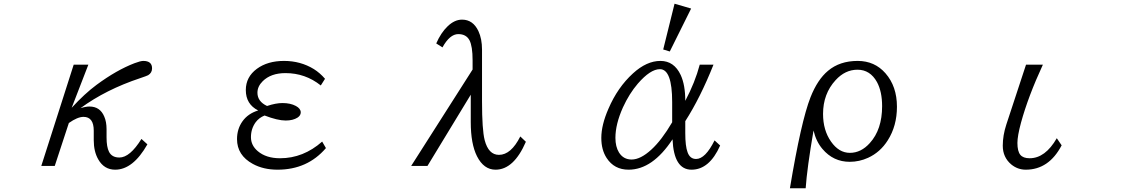

<svg xmlns="http://www.w3.org/2000/svg" viewBox="-20 -885 6040 1024"><path d="M451.2 -540 362.3 -310.1Q431.2 -385.3 495.1 -432.6Q601.6 -511.2 697.3 -547.9Q729.5 -560.1 744.1 -560.1Q791 -560.1 791 -520.5Q791 -496.6 770 -483.9Q762.7 -480 728 -468.3Q544.4 -407.2 409.2 -308.1Q437.5 -316.9 457 -316.9Q513.7 -316.9 536.1 -263.2Q548.3 -235.4 548.3 -195.8V-151.9Q548.3 -101.1 561.5 -75.2Q577.1 -44.9 616.7 -44.9Q672.9 -44.9 734.4 -144L766.1 -115.2Q689.5 20 594.2 20Q535.2 20 503.9 -35.2Q480 -77.1 480 -137.2V-188Q480 -261.7 425.3 -261.7Q393.6 -261.7 347.2 -229L272 0H200.2L373 -540Z M1718.3 -95.2Q1619.6 20 1460.4 20Q1384.8 20 1328.6 -10.7Q1244.1 -56.6 1244.1 -143.1Q1244.1 -197.3 1273.4 -238.3Q1302.7 -279.3 1356.9 -295.9Q1291 -329.1 1291 -404.8Q1291 -474.6 1350.1 -518.1Q1407.2 -560.1 1494.6 -560.1Q1583 -560.1 1653.8 -516.6Q1686.5 -496.1 1713.4 -464.8L1690.9 -429.2Q1608.4 -495.1 1502.4 -495.1Q1424.8 -495.1 1381.3 -452.1Q1353 -424.3 1353 -390.6Q1353 -343.8 1404.3 -319.8Q1451.2 -335.4 1486.3 -335.4Q1529.3 -335.4 1558.1 -319.8Q1584 -305.7 1584 -285.6Q1584 -269 1566.9 -257.8Q1542.5 -242.2 1503.9 -242.2Q1460.4 -242.2 1391.1 -269Q1361.8 -257.3 1343.8 -233.4Q1318.4 -198.7 1318.4 -153.3Q1318.4 -109.4 1355 -78.6Q1399.4 -41 1473.6 -41Q1597.7 -41 1698.2 -129.9Z M2500.5 -514.2V-564Q2500.5 -638.2 2483.9 -670.4Q2466.3 -703.1 2424.3 -703.1Q2378.9 -703.1 2339.8 -632.3L2306.6 -653.3Q2331.5 -710.4 2367.2 -744.6Q2404.3 -780.3 2444.3 -780.3Q2502.9 -780.3 2531.7 -718.8Q2550.8 -678.2 2550.8 -620.1V-344.2Q2550.8 -192.4 2564.9 -137.7Q2585.4 -59.1 2641.1 -59.1Q2705.6 -59.1 2754.9 -157.2L2784.7 -128.9Q2720.2 20 2623 20Q2560.1 20 2523.9 -51.8Q2490.7 -117.7 2490.7 -233.9V-379.9L2259.8 0H2172.9Z M3517.1 -621.1 3577.6 -865.2 3666 -839.4 3552.2 -610.4ZM3791 -136.2 3820.8 -108.9Q3763.7 20 3668 20Q3573.7 20 3566.9 -142.1Q3460.4 20 3332.5 20Q3255.9 20 3215.3 -42.5Q3187 -85.9 3187 -149.4Q3187 -218.3 3225.1 -305.2Q3273.9 -418.9 3356 -493.7Q3428.7 -560.1 3502.4 -560.1Q3575.2 -560.1 3610.4 -484.9Q3634.8 -432.1 3634.8 -347.2Q3687 -445.8 3711.9 -540H3785.2Q3715.3 -364.3 3634.8 -238.8V-174.8Q3634.8 -105.5 3647 -73.2Q3659.7 -37.1 3692.4 -37.1Q3741.7 -37.1 3791 -136.2ZM3564.9 -232.9V-340.8Q3564.9 -516.1 3499.5 -516.1Q3448.7 -516.1 3381.8 -439Q3335.9 -385.7 3302.2 -312Q3262.2 -222.7 3262.2 -149.9Q3262.2 -102.5 3281.2 -71.8Q3304.7 -34.2 3348.6 -34.2Q3396 -34.2 3453.6 -86.9Q3508.8 -137.2 3564.9 -232.9Z M4192.9 119.1Q4252.4 -238.3 4302.7 -366.2Q4339.8 -460.4 4396 -507.3Q4458.5 -560.1 4554.2 -560.1Q4645 -560.1 4702.6 -494.1Q4763.7 -424.3 4763.7 -315.9Q4763.7 -213.4 4714.8 -136.7Q4674.8 -73.2 4609.9 -43.5Q4563 -22 4511.7 -22Q4424.3 -22 4366.2 -90.8Q4332.5 -130.4 4318.8 -189Q4284.2 12.2 4276.9 119.1ZM4553.2 -513.2Q4487.3 -513.2 4436.5 -457.5Q4369.6 -384.8 4369.6 -277.3Q4369.6 -190.4 4412.1 -129.9Q4454.1 -69.8 4512.7 -69.8Q4572.3 -69.8 4619.1 -122.1Q4684.6 -194.3 4684.6 -318.8Q4684.6 -396.5 4657.2 -447.3Q4620.6 -513.2 4553.2 -513.2Z M5452.1 -540H5542Q5463.4 -370.1 5425.3 -230.5Q5406.2 -159.7 5406.2 -122.6Q5406.2 -78.1 5421.9 -59.1Q5437 -41 5471.2 -41Q5554.7 -41 5616.2 -147.9L5642.1 -109.9Q5574.2 20 5450.7 20Q5407.2 20 5373 -8.3Q5328.1 -46.4 5328.1 -107.9Q5328.1 -163.1 5347.2 -221.2Z"/></svg>

Font: BIZ UDMincho
Style: Regular
Weight: 400
Monospace: yes
Designer: TypeBank Co., Ltd.
Foundry: Morisawa Inc.
Version: Version 1.06